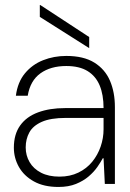

<svg xmlns="http://www.w3.org/2000/svg" viewBox="-20 -730 517 762"><path d="M212 12Q154 12 114.5 -10Q75 -32 55 -67.5Q35 -103 35 -144Q35 -197 60 -232Q85 -267 131 -284Q177 -301 238 -301H391Q391 -354 375.5 -391Q360 -428 327.5 -448Q295 -468 243 -468Q181 -468 140.5 -439Q100 -410 90 -350H43Q50 -404 79 -439Q108 -474 151 -491Q194 -508 243 -508Q312 -508 354.5 -481.5Q397 -455 416.5 -409.5Q436 -364 436 -305V0H396L391 -102H388Q380 -87 366.5 -67.5Q353 -48 332 -30Q311 -12 281.5 0Q252 12 212 12ZM216 -29Q258 -29 291 -45Q324 -61 346 -88Q368 -115 379.5 -148.5Q391 -182 391 -217V-262H241Q181 -262 146 -246.5Q111 -231 96.5 -204.5Q82 -178 82 -145Q82 -113 97.5 -86.5Q113 -60 143 -44.5Q173 -29 216 -29ZM334 -539 138 -663V-710H140L334 -583Z"/></svg>

Font: DM Sans 36pt ExtraLight
Style: Regular
Weight: 250
Designer: Colophon Foundry, Jonny Pinhorn
Foundry: Colophon Foundry
Version: Version 4.004;gftools[0.9.30]